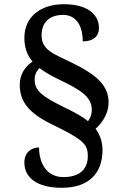

<svg xmlns="http://www.w3.org/2000/svg" viewBox="-20 -780 584 914"><path d="M273 114C408 114 468 40 468 -66C468 -106 455 -140 435 -167C468 -195 497 -243 497 -291C497 -371 444 -422 323 -481C230 -526 178 -543 178 -612C178 -675 217 -709 280 -709C351 -709 374 -645 374 -583C422 -583 451 -605 451 -647C451 -712 395 -760 284 -760C176 -760 96 -702 96 -600C96 -551 111 -514 135 -487C100 -464 74 -426 74 -377C74 -297 116 -243 223 -190C378 -115 398 -94 398 -36C398 25 359 63 282 63C202 63 166 -3 166 -78C134 -78 96 -59 96 -6C96 66 157 114 273 114ZM399 -203C369 -228 331 -247 290 -267C178 -322 145 -348 145 -402C145 -426 155 -443 168 -456C201 -430 243 -410 290 -387C395 -336 417 -301 417 -256C417 -235 409 -217 399 -203Z"/></svg>

Font: Noto Serif Vithkuqi Medium
Style: Regular
Weight: 500
Version: Version 1.005